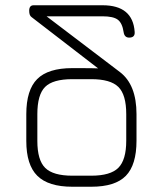

<svg xmlns="http://www.w3.org/2000/svg" viewBox="-20 -710 619 730"><path d="M255 0Q164 0 122 -41.5Q80 -83 80 -174V-276Q80 -368 121.5 -409.5Q163 -451 255 -451Q344 -451 353 -450L100 -645Q91 -651 91 -669Q91 -690 108 -690H370Q485 -690 492 -589Q494 -567 471 -567Q453 -567 450 -588Q445 -622 428 -635Q411 -648 370 -648H157L436 -436Q499 -388 499 -276V-175Q499 -83 458.5 -41.5Q418 0 327 0ZM255 -42H327Q400 -42 430 -72Q460 -102 460 -175V-276Q460 -350 430 -379.5Q400 -409 327 -409H255Q181 -409 151.5 -379.5Q122 -350 122 -276V-174Q122 -101 152 -71.5Q182 -42 255 -42Z"/></svg>

Font: Jura Light
Style: Regular
Weight: 300
Designer: Daniel Johnson, Alexei Vanyashin
Foundry: Daniel Johnson
Version: Version 5.103